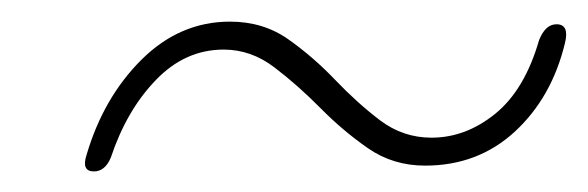

<svg xmlns="http://www.w3.org/2000/svg" viewBox="-20 -440 557 182"><path d="M383 -283Q352.5 -283 328.8 -299.5Q305 -316 283.5 -337.8Q262 -359.5 240 -376.2Q218 -393 192 -393Q155.5 -393 127.8 -364.2Q100 -335.5 85 -290.5Q79.5 -277.5 69 -277.5Q57 -277.5 62 -293Q78 -347.5 114.2 -383.5Q150.5 -419.5 198 -419.5Q229.5 -419.5 253.2 -402.8Q277 -386 297.8 -364.2Q318.5 -342.5 340.2 -326Q362 -309.5 389 -309.5Q421.5 -309.5 449.5 -332.2Q477.5 -355 491 -402Q497 -417 507.5 -417Q520 -417 515.5 -399Q503 -347.5 468 -315.2Q433 -283 383 -283Z"/></svg>

Font: Fraunces 144pt S050 Light
Style: Italic
Weight: 300
Italic angle: -16°
Version: Version 1.000; ttfautohint (v1.8.3)